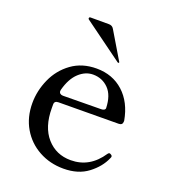

<svg xmlns="http://www.w3.org/2000/svg" viewBox="-133 -809 814 921"><g transform="rotate(20 273.5 -349.0)"><path d="M494 -119Q494 -116 491 -110Q470 -61 420.5 -23.5Q371 14 296 14Q227 14 170.5 -17Q114 -48 81.5 -103.5Q49 -159 49 -231Q49 -294 76 -354.5Q103 -415 156 -453.5Q209 -492 283 -492Q365 -492 420.5 -441.5Q476 -391 492 -302V-298Q492 -279 472 -279L166 -277Q145 -277 145 -259V-240Q145 -144 192.5 -90Q240 -36 315 -36Q412 -36 471 -125Q475 -131 480 -131Q483 -131 489 -127Q494 -124 494 -119ZM156 -338Q155 -336 155 -331Q155 -323 160.5 -318.5Q166 -314 175 -314L369 -316Q379 -316 384.5 -319.5Q390 -323 390 -329Q388 -394 356 -426.5Q324 -459 277 -459Q238 -459 205 -428.5Q172 -398 156 -338ZM367 -554 370 -553Q372 -553 373 -554Q374 -555 374 -556L373 -559L290 -698Q282 -712 265 -712H171Q164 -712 164 -705Q164 -702 167 -700Z"/></g></svg>

Font: Shippori Mincho B1 Medium
Style: Regular
Weight: 500
Designer: FONTDASU
Foundry: FONTDASU / Google Inc. / but / Adobe
Version: Version 3.110; ttfautohint (v1.8.3)